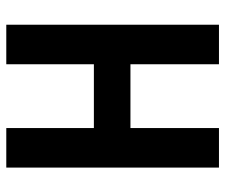

<svg xmlns="http://www.w3.org/2000/svg" viewBox="-74 -660 733 626"><g transform="rotate(90 293.0 -346.5)"><path d="M397 0H525.9V-693.4H397V-404.8H189V-693.4H60.1V0H189V-285.6H397Z"/></g></svg>

Font: Cascadia Code
Style: Bold
Weight: 700
Monospace: yes
Designer: Aaron Bell
Foundry: Saja Typeworks
Version: Version 2404.023